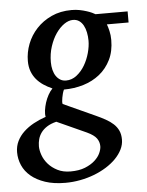

<svg xmlns="http://www.w3.org/2000/svg" viewBox="-83 -537 620 809"><g transform="rotate(-5 227.0 -132.5)"><path d="M320.8 87.9Q320.8 69.8 310.1 54.7Q299.3 39.6 270 25.9L145 -30.8Q121.1 -24.9 105.2 -14.6Q89.4 -4.4 80.1 8.5Q70.8 21.5 66.9 36.1Q63 50.8 63 65.9Q63 83 70.3 103.5Q77.6 124 93 141.6Q108.4 159.2 131.8 171.1Q155.3 183.1 187 183.1Q223.1 183.1 248.5 172.9Q273.9 162.6 290 147.9Q306.2 133.3 313.5 116.9Q320.8 100.6 320.8 87.9ZM310.1 -358.9Q310.1 -377.4 306.6 -394.3Q303.2 -411.1 296.1 -424.1Q289.1 -437 278.1 -444.6Q267.1 -452.1 252 -452.1Q233.9 -452.1 214.8 -439Q195.8 -425.8 179.9 -402.8Q164.1 -379.9 154.1 -349.1Q144 -318.4 144 -283.2Q144 -265.1 147.9 -249.8Q151.9 -234.4 159.4 -223.4Q167 -212.4 177.5 -206.3Q188 -200.2 201.2 -200.2Q226.1 -200.2 246.3 -216.1Q266.6 -231.9 280.8 -255.9Q294.9 -279.8 302.5 -307.6Q310.1 -335.4 310.1 -358.9ZM393.1 -420.9Q397.5 -409.7 401.6 -392.1Q405.8 -374.5 405.8 -354Q405.8 -306.2 388.2 -270.5Q370.6 -234.9 340.8 -210.9Q311 -187 271.7 -175Q232.4 -163.1 189 -163.1Q185.5 -155.8 183.1 -147Q180.7 -138.2 179.2 -129.6Q177.7 -121.1 177.2 -114Q176.8 -106.9 178.2 -103L312 -42Q335 -31.7 353.8 -21.2Q372.6 -10.7 386 1.7Q399.4 14.2 406.7 30Q414.1 45.9 414.1 67.9Q414.1 89.4 404.1 109.6Q394 129.9 376.7 147.7Q359.4 165.5 335.2 180.7Q311 195.8 283 206.5Q254.9 217.3 223.9 223.1Q192.9 229 161.1 229Q111.8 229 75.7 216.8Q39.6 204.6 15.9 184.6Q-7.8 164.6 -19.3 138.2Q-30.8 111.8 -30.8 83Q-30.8 57.6 -20.3 36.1Q-9.8 14.6 8.3 -2.4Q26.4 -19.5 50.5 -32.7Q74.7 -45.9 102.1 -55.2Q99.6 -66.9 101.8 -82.8Q104 -98.6 109.1 -115Q114.3 -131.3 122.6 -146.5Q130.9 -161.6 141.1 -171.9Q121.1 -180.7 104 -192.1Q86.9 -203.6 74.5 -218.5Q62 -233.4 54.9 -252.7Q47.9 -272 47.9 -295.9Q47.9 -332.5 61.5 -367.9Q75.2 -403.3 101.3 -431.4Q127.4 -459.5 164.8 -476.8Q202.1 -494.1 250 -494.1Q268.1 -494.1 283.9 -491Q299.8 -487.8 312.7 -483.6Q325.7 -479.5 335.2 -475.1Q344.7 -470.7 349.1 -467.8H484.9V-420.9Z"/></g></svg>

Font: Charis SIL Am
Style: Italic
Weight: 400
Italic angle: -11°
Foundry: SIL International
Version: Version 5.000